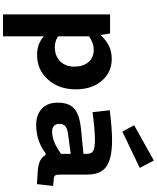

<svg xmlns="http://www.w3.org/2000/svg" viewBox="96 -902 1036 1268"><g transform="rotate(90 614.0 -268.0)"><path d="M220 230H75V-477H201L211 -414Q247 -453 285 -470.5Q323 -488 370 -488Q457 -488 513.5 -422.5Q570 -357 570 -250Q570 -139 505.5 -67Q441 5 344 5Q305 5 276 -5.5Q247 -16 220 -39ZM420 -239Q420 -300 390 -334.5Q360 -369 307 -369Q285 -369 264.5 -361.5Q244 -354 220 -338V-133Q238 -122 255 -117Q272 -112 290 -112Q349 -112 384.5 -147Q420 -182 420 -239Z M1133 -327V-149Q1133 -123 1139 -114.5Q1145 -106 1163 -105L1208 -101L1196 6L1115 1Q1069 -2 1042.5 -14.5Q1016 -27 1004 -51H992Q954 -21 906.5 -5Q859 11 805 11Q737 11 697.5 -26.5Q658 -64 658 -131Q658 -206 697.5 -240.5Q737 -275 831 -285L996 -301V-324Q996 -356 975 -366.5Q954 -377 899 -377Q873 -377 827 -373Q781 -369 721 -361L708 -475Q766 -482 817 -486Q868 -490 906 -490Q1027 -490 1080 -452.5Q1133 -415 1133 -327ZM798 -141Q798 -119 811.5 -106.5Q825 -94 849 -94Q882 -94 918 -108.5Q954 -123 996 -153V-217L869 -200Q830 -195 814 -182Q798 -169 798 -141ZM849 -558 807 -636 1040 -766 1089 -673Z"/></g></svg>

Font: Intel One Mono
Style: Bold
Weight: 700
Monospace: yes
Designer: Fred Shallcrass
Foundry: Frere-Jones Type LLC
Version: Version 1.400;hotconv 1.1.0;makeotfexe 2.6.0;FJTRelease1.4